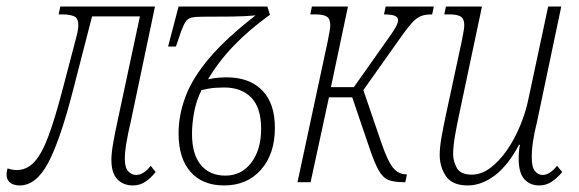

<svg xmlns="http://www.w3.org/2000/svg" viewBox="-59 -556 1768 586"><path d="M1 10Q-17 10 -28 1.5Q-39 -7 -39 -24Q-39 -31 -36 -42Q-21 -37 -8 -37Q23 -37 46 -62Q69 -87 89 -141Q109 -195 132 -283L174 -443Q180 -465 180 -480Q180 -501 166.5 -506.5Q153 -512 133 -512H120L125 -536H414L340 -184Q332 -151 327 -121.5Q322 -92 322 -71Q322 -44 332.5 -33Q343 -22 357 -22Q379 -22 401 -50L416 -31Q402 -13 385 -1.5Q368 10 347 10Q317 10 299 -9Q281 -28 281 -68Q281 -88 286 -117Q291 -146 299 -183L368 -506H222L163 -277Q124 -126 87.5 -58Q51 10 1 10Z M625 10Q559 10 522.5 -31.5Q486 -73 486 -149Q486 -205 507.5 -262Q529 -319 580.5 -379.5Q632 -440 721 -509Q689 -506 649.5 -505.5Q610 -505 559 -505Q538 -505 526.5 -502.5Q515 -500 508.5 -491Q502 -482 494 -461L478 -414H454L486 -536H757L765 -511Q638 -420 576 -314Q595 -318 609 -319Q623 -320 632 -320Q702 -320 741 -280.5Q780 -241 780 -166Q780 -86 737.5 -38Q695 10 625 10ZM629 -20Q678 -20 708 -59.5Q738 -99 738 -163Q738 -227 708 -258Q678 -289 625 -289Q615 -289 598 -288Q581 -287 556 -281Q540 -249 533.5 -213.5Q527 -178 527 -148Q527 -85 554 -52.5Q581 -20 629 -20Z M849 0 941 -429Q944 -445 946.5 -458Q949 -471 949 -479Q949 -499 938 -505.5Q927 -512 905 -512H888L893 -536H1003L951 -290H1021L1117 -426Q1139 -456 1147.5 -471Q1156 -486 1156 -495Q1156 -503 1146.5 -507.5Q1137 -512 1113 -512L1118 -536H1265L1260 -512Q1240 -512 1227.5 -507.5Q1215 -503 1203 -491Q1191 -479 1174 -456L1050 -281L1105 -120Q1125 -62 1141.5 -43Q1158 -24 1180 -24H1183L1178 0H1172Q1143 0 1126 -7Q1109 -14 1096 -37.5Q1083 -61 1067 -109L1016 -259H945L889 0Z M1369 10Q1321 10 1302 -18.5Q1283 -47 1283 -83Q1283 -107 1289 -140Q1295 -173 1301 -201L1350 -429Q1353 -445 1355.5 -458Q1358 -471 1358 -479Q1358 -499 1347 -505.5Q1336 -512 1314 -512H1297L1302 -536H1412L1342 -205Q1335 -173 1329.5 -140.5Q1324 -108 1324 -85Q1324 -65 1335 -44Q1346 -23 1381 -23Q1410 -23 1437.5 -43.5Q1465 -64 1488.5 -98Q1512 -132 1529 -173.5Q1546 -215 1554 -255L1614 -536H1654L1580 -184Q1572 -152 1568 -126Q1564 -100 1564 -75Q1564 -45 1574 -33.5Q1584 -22 1597 -22Q1619 -22 1641 -50L1657 -31Q1642 -13 1625 -1.5Q1608 10 1587 10Q1558 10 1541 -9.5Q1524 -29 1524 -72Q1524 -82 1525 -94Q1526 -106 1528 -114H1525Q1491 -50 1450.5 -20Q1410 10 1369 10Z"/></svg>

Font: Noto Serif ExtraCondensed ExtraLight
Style: Italic
Weight: 200
Width: 2
Italic angle: -12°
Designer: Monotype Design Team
Foundry: Monotype Imaging Inc.
Version: Version 2.014; ttfautohint (v1.8.4.7-5d5b)